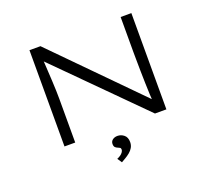

<svg xmlns="http://www.w3.org/2000/svg" viewBox="-152 -888 1419 1312"><g transform="rotate(-20 557.5 -232.0)"><path d="M187 0V-700H267L869 -89L862 -71Q858 -94 856.5 -133.5Q855 -173 853.5 -219Q852 -265 851.5 -310Q851 -355 850.5 -390.5Q850 -426 850 -443V-700H928V0H845L249 -598L251 -619Q252 -606 253.5 -579.5Q255 -553 257 -518.5Q259 -484 261 -447Q263 -410 264 -376Q265 -342 265 -318V0ZM519 236 497 203Q512 197 523 189Q534 181 540.5 171.5Q547 162 547 153Q547 143 540.5 139Q534 135 526 132Q517 129 509 121.5Q501 114 501 97Q501 78 515.5 67Q530 56 551 56Q577 56 598 73Q619 90 619 125Q619 147 609 164.5Q599 182 583 195Q567 208 550 218Q533 228 519 236Z"/></g></svg>

Font: Lexend Zetta Light
Style: Regular
Weight: 300
Designer: Bonnie Shaver-Troup, Thomas Jockin
Foundry: Lexend
Version: Version 1.007